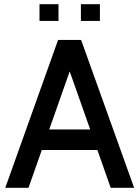

<svg xmlns="http://www.w3.org/2000/svg" viewBox="-20 -889 660 909"><path d="M441 -179H178L115 0H5L255 -700H364L615 0H504ZM407 -276 310 -551 213 -276ZM167 -869H257V-790H167ZM363 -869H453V-790H363Z"/></svg>

Font: Cabin Medium
Style: Regular
Weight: 500
Designer: Pablo Impallari
Foundry: Pablo Impallari. http://www.impallari.com Igino Marini. http://www.ikern.com
Version: Version 2.200